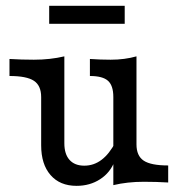

<svg xmlns="http://www.w3.org/2000/svg" viewBox="-20 -614 609 646"><path d="M118.5 -125V-287.3Q118.5 -326 94.2 -342.1Q69.9 -358.3 11.9 -358.3V-415.6Q52.4 -413.1 93.9 -413.1Q149 -413.1 196.5 -424.4V-132Q196.5 -95.5 213.9 -76.1Q231.3 -56.6 263.6 -56.6Q295.7 -56.6 321.7 -76.3Q347.8 -95.9 369.1 -136.5L366.2 -72.8Q351.4 -33.4 317 -11.1Q282.6 11.3 237.5 11.3Q181.6 11.3 150.1 -25Q118.5 -61.2 118.5 -125ZM282.5 -358.3V-415.6Q318 -413.1 352.2 -413.1Q399.5 -413.1 439.2 -424.4V-128.2Q439.2 -89.6 463.6 -73.4Q487.9 -57.3 545.9 -57.3V0Q506.1 -2.4 463.9 -2.4Q408.8 -2.4 361.3 8.9V-287.7Q361.3 -326.2 343.3 -342.2Q325.4 -358.3 282.5 -358.3ZM145.5 -594.4H399.6V-533.9H145.5Z"/></svg>

Font: Playfair Micro SmCond SmLight
Style: Regular
Weight: 360
Width: 4
Designer: Claus Eggers Sørensen
Foundry: Claus Eggers Sørensen
Version: Version 2.100;Glyphs 3.2 (3219)